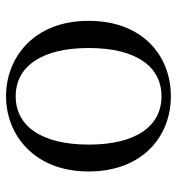

<svg xmlns="http://www.w3.org/2000/svg" viewBox="5 -576 586 636"><g transform="rotate(-90 298.0 -258.0)"><path d="M297 15C430 15 547 -77 547 -258C547 -438 426 -531 297 -531C169 -531 48 -437 48 -258C48 -78 165 15 297 15ZM297 -16C198 -16 137 -101 137 -257C137 -413 198 -499 297 -499C396 -499 457 -413 457 -257C457 -101 396 -16 297 -16Z"/></g></svg>

Font: Noto Serif CJK KR
Style: Regular
Weight: 400
Designer: Ryoko NISHIZUKA 西塚涼子 (kana & ideographs); Frank Grießhammer (Latin, Greek & Cyrillic); Wenlong ZHANG 张文龙 (bopomofo); San
Foundry: Adobe
Version: Version 2.001;hotconv 1.1.0;makeotfexe 2.6.0